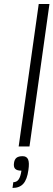

<svg xmlns="http://www.w3.org/2000/svg" viewBox="-20 -720 263 944"><path d="M71.8 0 170.4 -700.2H223.1L125 0ZM119.6 116.2Q113.3 162.6 94.7 183.3Q76.2 204.1 41.5 204.1L45.4 175.8Q62 175.8 71.5 162.4Q81.1 148.9 85.4 119.1Q63.5 119.1 54.7 110.1Q45.9 101.1 48.8 81.1Q51.3 63.5 61.3 55.7Q71.3 47.9 91.3 47.9Q111.3 47.9 118.2 64Q125 80.1 119.6 116.2Z"/></svg>

Font: Fivo Sans Light
Style: Regular
Weight: 300
Designer: Alexander Slobzheninov
Foundry: Alexander Slobzheninov
Version: 1.0